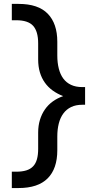

<svg xmlns="http://www.w3.org/2000/svg" viewBox="-20 -762 502 975"><path d="M40 192.9V109.9H62Q92.3 109.9 113.5 103.3Q134.8 96.7 148.2 82.5Q161.6 68.4 167.7 46.4Q173.8 24.4 173.8 -5.9V-88.9Q173.8 -124 182.9 -153.6Q191.9 -183.1 208.3 -206.5Q224.6 -230 248 -246.8Q271.5 -263.7 300.8 -273.9Q271.5 -285.2 247.8 -302.2Q224.1 -319.3 207.8 -342.3Q191.4 -365.2 182.6 -394.5Q173.8 -423.8 173.8 -460V-542Q173.8 -602.5 148.2 -630.9Q122.6 -659.2 62 -659.2H40V-742.2H74.2Q174.3 -742.2 222.7 -692.1Q271 -642.1 271 -549.8V-480Q271 -443.4 278.6 -413.6Q286.1 -383.8 301.5 -363Q316.9 -342.3 340.8 -331.1Q364.7 -319.8 397.9 -319.8H412.1V-230H397.9Q365.2 -230 341.3 -218.5Q317.4 -207 301.8 -185.8Q286.1 -164.6 278.6 -135Q271 -105.5 271 -68.8V1Q271 94.7 221.9 143.8Q172.9 192.9 74.2 192.9Z"/></svg>

Font: Clear Sans Medium
Style: Regular
Weight: 500
Foundry: Intel Corporation
Version: Version 1.00